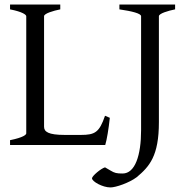

<svg xmlns="http://www.w3.org/2000/svg" viewBox="-20 -635 821 841"><path d="M461 -119 440 -128C415 -55 396 -44 334 -44H264C191 -44 173 -58 173 -80V-564C173 -576 214 -588 244 -594V-615H24V-594C80 -583 95 -570 95 -564V-51C95 -45 83 -33 24 -21V0H441C448 -23 456 -71 461 -119ZM747 -594V-615H503V-594C558 -586 598 -576 598 -564V-65C598 45 572 125 517 125C491 125 482 123 464 112L440 98C422 103 383 136 383 146C383 160 429 186 464 186C487 186 546 166 579 141C635 94 676 48 676 -100V-564C676 -576 717 -588 747 -594Z"/></svg>

Font: Temporarium
Style: Regular
Weight: 400
Version: Version 1.1